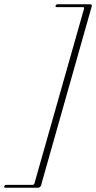

<svg xmlns="http://www.w3.org/2000/svg" viewBox="-94 -761 451 900"><path d="M67.5 98.5 300 -720.5Q301.5 -727.5 294.5 -727.5H172.5Q165 -727.5 166.5 -734.5Q168.5 -741 177 -741H327Q339.5 -741 335.5 -729.5L98.5 107.5Q95 119 82.5 119H-68Q-76 119 -74 112.5Q-72 105.5 -63.5 105.5H58.5Q66 105.5 67.5 98.5Z"/></svg>

Font: Fraunces 72pt Thin
Style: Italic
Weight: 100
Italic angle: -16°
Version: Version 1.000;[b76b70a41]